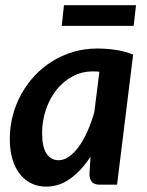

<svg xmlns="http://www.w3.org/2000/svg" viewBox="-20 -706 561 734"><path d="M360 -432Q353 -432.5 346.8 -432.8Q340.5 -433 334.5 -433Q293 -433 257.5 -414Q222 -395 196.2 -362.8Q170.5 -330.5 155.8 -287.8Q141 -245 141 -197.5Q141 -143.5 158 -118.5Q175 -93.5 204.5 -93.5Q225 -93.5 244.8 -107.8Q264.5 -122 282.2 -146.8Q300 -171.5 314.8 -205Q329.5 -238.5 340.5 -277ZM326 -107Q292 -54.5 249.2 -23.5Q206.5 7.5 156 7.5Q127 7.5 101.8 -4Q76.5 -15.5 57.8 -38.2Q39 -61 28.2 -95.2Q17.5 -129.5 17.5 -175.5Q17.5 -221.5 29 -265Q40.5 -308.5 61.8 -346.8Q83 -385 113 -417Q143 -449 180.2 -472Q217.5 -495 260.8 -507.8Q304 -520.5 352 -520.5Q386.5 -520.5 421.2 -515.5Q456 -510.5 489 -497.5L427.5 0H362Q338.5 0 330.2 -11.8Q322 -23.5 322 -41ZM224.5 -686H500L491 -607H216Z"/></svg>

Font: Lato 2
Style: Bold Italic
Weight: 700
Italic angle: -7°
Designer: Lukasz Dziedzic with Adam Twardoch and Botio Nikoltchev
Foundry: tyPoland Lukasz Dziedzic
Version: Version 2.015; 2015-08-06; http://www.latofonts.com/